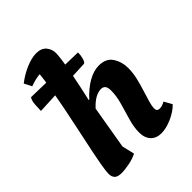

<svg xmlns="http://www.w3.org/2000/svg" viewBox="-209 -854 986 986"><g transform="rotate(-45 284.5 -361.0)"><path d="M100 12Q69 12 58 0Q47 -12 47 -33Q47 -51 54 -91.5Q61 -132 72.5 -187.5Q84 -243 97.5 -306Q111 -369 123.5 -432Q136 -495 145.5 -550Q155 -605 159 -645Q124 -642 88 -628L67 -669Q104 -698 146.5 -716Q189 -734 221 -734Q259 -734 277 -712.5Q295 -691 295 -663Q295 -647 290.5 -614Q286 -581 278 -539.5Q270 -498 261 -454.5Q252 -411 243 -373H247Q285 -415 326 -438.5Q367 -462 405 -462Q457 -462 480 -426.5Q503 -391 503 -345Q503 -312 495 -277.5Q487 -243 476.5 -210Q466 -177 458 -149.5Q450 -122 450 -104Q450 -84 470 -84Q488 -84 509 -96L533 -53Q506 -25 463.5 -6.5Q421 12 387 12Q350 12 329 -10.5Q308 -33 308 -73Q308 -111 321 -155Q334 -199 346.5 -243Q359 -287 359 -326Q359 -350 350.5 -359.5Q342 -369 328 -369Q308 -369 285.5 -357Q263 -345 237 -317L197 -82L213 -14Q187 -1 153.5 5.5Q120 12 100 12ZM30 -507Q30 -524 32 -552Q34 -580 44 -593L377 -585Q377 -563 371.5 -544.5Q366 -526 358 -522Z"/></g></svg>

Font: Petrona ExtraBold
Style: Italic
Weight: 800
Italic angle: -9°
Designer: Ringo R. Seeber
Foundry: Ringo R. Seeber
Version: Version 2.001; ttfautohint (v1.8.3)